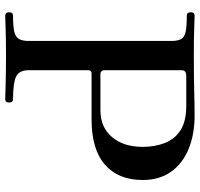

<svg xmlns="http://www.w3.org/2000/svg" viewBox="-35 -731 766 736"><g transform="rotate(90 348.0 -363.0)"><path d="M41 0Q27 0 27 -15Q27 -30 41 -30Q80 -30 100.5 -34.5Q121 -39 129 -52Q137 -65 137 -91V-637Q137 -661 130 -674Q123 -687 102.5 -691.5Q82 -696 40 -696Q27 -696 27 -711Q27 -726 40 -726Q48 -726 87 -724.5Q126 -723 193 -723Q276 -723 331 -724.5Q386 -726 422 -726Q495 -726 551 -703Q607 -680 638.5 -635.5Q670 -591 670 -527Q670 -434 611.5 -382.5Q553 -331 437 -331H262Q249 -331 249 -318V-91Q249 -53 274 -41.5Q299 -30 360 -30Q373 -30 373 -15Q373 0 360 0Q350 0 306.5 -1.5Q263 -3 193 -3Q126 -3 89 -1.5Q52 0 41 0ZM262 -365H403Q468 -365 505.5 -409.5Q543 -454 543 -527Q543 -573 528.5 -611Q514 -649 480 -671.5Q446 -694 385 -694H270Q261 -694 255 -690Q249 -686 249 -673V-378Q249 -374 253 -369.5Q257 -365 262 -365Z"/></g></svg>

Font: Zen Old Mincho
Style: Bold
Weight: 700
Designer: Yoshimichi Ohira
Foundry: Positype
Version: Version 1.500